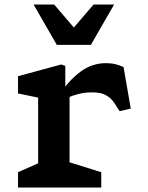

<svg xmlns="http://www.w3.org/2000/svg" viewBox="-20 -838 660 858"><path d="M60.5 -68.5 183.6 -122.8 150.4 -66.2V-434.6L182.8 -395.1L60.5 -420.5V-497.4L253.5 -549.9L271.8 -543.5V-441.9L290.8 -434.9V-66.7L258.2 -122.8L432.5 -68.5V0H60.5ZM392.9 -425.2Q359.6 -425.2 331.8 -418.2Q303.9 -411.2 283.5 -401.8Q263 -392.4 236.8 -377.8L253 -425.3Q292.8 -483.9 342.7 -519.8Q392.6 -555.8 454.3 -555.8Q477.2 -555.8 497 -550.8Q516.8 -545.9 532.2 -538.2L564.3 -352.7L514.2 -341.2L494.8 -371.9Q480.5 -395.2 462.4 -406.9Q444.2 -418.7 428 -421.9Q411.8 -425.2 392.9 -425.2ZM233.9 -637.4H386.1L489.8 -817.7H398L310 -715.1L222 -817.7H130.2Z"/></svg>

Font: Monaspace Xenon Var ExtraLight
Style: Regular
Weight: 200
Designer: Riley Cran and the Lettermatic Team
Version: Version 1.200 (Monaspace Xenon Var)